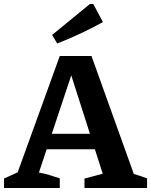

<svg xmlns="http://www.w3.org/2000/svg" viewBox="-22 -937 753 957"><path d="M645 -70Q662 -65 678.5 -59.5Q695 -54 711 -48V0H399V-47L490 -71L317 -612H350L172 -77Q199 -72 224.5 -64.5Q250 -57 276 -48V0H-2V-47L66 -78L276 -658H434ZM167 -193V-270H534V-193ZM263 -720 238 -763 426 -917H443L491 -827Q435 -796 378 -769.5Q321 -743 263 -720Z"/></svg>

Font: Piazzolla 24pt
Style: Bold
Weight: 700
Designer: Juan Pablo del Peral
Foundry: Huerta Tipografica
Version: Version 2.005